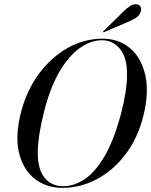

<svg xmlns="http://www.w3.org/2000/svg" viewBox="-20 -898 730 928"><path d="M476.5 -711Q553.5 -711 608 -665.5Q662.5 -620 681.8 -537Q701 -454 674 -342Q647 -231.5 587.2 -152.8Q527.5 -74 448.2 -32Q369 10 282.5 10Q203 10 146.8 -34.5Q90.5 -79 71.2 -162.8Q52 -246.5 84 -364.5Q111 -464.5 169.2 -542.8Q227.5 -621 306.8 -666Q386 -711 476.5 -711ZM285.5 2Q337.5 2 388.2 -31.2Q439 -64.5 484.2 -140.8Q529.5 -217 564.5 -346.5Q579.5 -405 586.8 -451.5Q594 -498 594 -533.5Q595 -619.5 560 -661.5Q525 -703.5 474 -703.5Q418 -703.5 364.2 -664.8Q310.5 -626 266 -549Q221.5 -472 192.5 -356.5Q177 -294.5 170 -247.2Q163 -200 162.5 -164.5Q162 -79.5 195.5 -38.8Q229 2 285.5 2ZM574.5 -840.5Q593 -859 608.8 -868.8Q624.5 -878.5 638.5 -877.5Q654 -876.5 659.2 -865.5Q664.5 -854.5 661 -843.5Q655 -823.5 637.5 -812.2Q620 -801 599.5 -792.5L484 -743Q479 -741 478 -743Q477.5 -745.5 481 -748.5Z"/></svg>

Font: Fraunces 144pt
Style: Italic
Weight: 400
Italic angle: -16°
Version: Version 1.000;[b76b70a41]